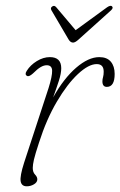

<svg xmlns="http://www.w3.org/2000/svg" viewBox="-20 -646 422 674"><path d="M75 -379.5Q65.5 -384.5 74 -397.5Q86.5 -417.5 109.2 -431.5Q132 -445.5 155 -445.5Q195 -445.5 195 -406.5Q195 -388.5 186.8 -362.8Q178.5 -337 166.5 -304Q204 -371 247.2 -408.2Q290.5 -445.5 328.5 -445.5Q355.5 -445.5 369 -429.5Q382.5 -413.5 382.5 -386.5Q382.5 -341 355 -341Q339.5 -341 339.5 -360.5Q339.5 -368 341.8 -375.5Q344 -383 344 -394.5Q344 -421 319.5 -421Q291 -421 253.5 -386Q216 -351 179.5 -289Q143 -227 117 -145.5Q103.5 -104.5 99.2 -86Q95 -67.5 95 -56.5Q95 -41.5 103 -33.2Q111 -25 111 -16.5Q111 -6 99.2 1Q87.5 8 74 8Q55.5 8 52.5 -9.8Q49.5 -27.5 64.5 -74.5L150.5 -337Q163.5 -378.5 163 -397.8Q162.5 -417 144 -417Q134 -417 122.8 -410.5Q111.5 -404 95.5 -388Q81.5 -375.5 75 -379.5ZM255.5 -507Q244 -496.5 236.5 -496.5Q227.5 -496.5 221 -507L160.5 -610Q155.5 -619 164.5 -624Q171 -628 177.5 -620.5L245.5 -540L356 -620.5Q368 -628.5 373 -624Q379 -618.5 370 -610Z"/></svg>

Font: Fraunces 72pt S100 Thin
Style: Italic
Weight: 100
Italic angle: -16°
Version: Version 1.000; ttfautohint (v1.8.3)